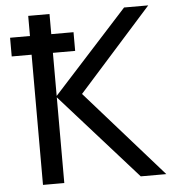

<svg xmlns="http://www.w3.org/2000/svg" viewBox="-52 -761 721 808"><g transform="rotate(-5 309.0 -357.0)"><path d="M13 -629H97V-714H187V-629H281V-550H187V-368L502 -714H604L294 -367L618 0H510L187 -362V0H97V-550H13Z"/></g></svg>

Font: BC Sans
Style: Regular
Weight: 400
Designer: Monotype Design Team
Province of B.C.
Foundry: Monotype Imaging Inc.
Version: Version 2.000;GOOG;noto-source:20170915:90ef993387c0